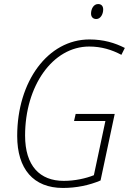

<svg xmlns="http://www.w3.org/2000/svg" viewBox="-20 -919 644 949"><path d="M456 -825C477 -825 490 -849 490 -872C490 -888 482 -899 465 -899C442 -899 430 -874 430 -852C430 -835 440 -825 456 -825ZM291 10C357 10 421 -3 477 -27L547 -356H354L346 -321H501L444 -53C404 -37 350 -25 295 -25C177 -25 104 -99 104 -249C104 -494 240 -689 421 -689C481 -689 533 -673 580 -648L597 -682C548 -707 492 -724 422 -724C217 -724 65 -517 65 -247C65 -84 145 10 291 10Z"/></svg>

Font: Noto Sans SemiCondensed ExtraLight
Style: Italic
Weight: 200
Width: 4
Italic angle: -12°
Designer: Monotype Design Team
Foundry: Monotype Imaging Inc.
Version: Version 2.013